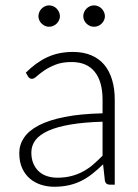

<svg xmlns="http://www.w3.org/2000/svg" viewBox="-20 -704 526 732"><path d="M398.5 0Q383.5 0 380 -14L373 -77.5Q352.5 -57.5 332.2 -41.5Q312 -25.5 290 -14.5Q268 -3.5 242.5 2.2Q217 8 186.5 8Q161 8 137 0.5Q113 -7 94.5 -22.5Q76 -38 64.8 -62.2Q53.5 -86.5 53.5 -120.5Q53.5 -152 71.5 -179Q89.5 -206 127.8 -226Q166 -246 226.2 -258Q286.5 -270 371 -272V-324Q371 -393 341.2 -430.2Q311.5 -467.5 253 -467.5Q217 -467.5 191.8 -457.5Q166.5 -447.5 149 -435.5Q131.5 -423.5 120.5 -413.5Q109.5 -403.5 102 -403.5Q92 -403.5 87 -412.5L78.5 -427Q117.5 -466 160.5 -486Q203.5 -506 258 -506Q298 -506 328 -493.2Q358 -480.5 377.8 -456.8Q397.5 -433 407.5 -399.2Q417.5 -365.5 417.5 -324V0ZM198.5 -26.5Q227.5 -26.5 251.8 -32.8Q276 -39 296.8 -50.2Q317.5 -61.5 335.5 -77Q353.5 -92.5 371 -110.5V-240Q300 -238 248.8 -229.2Q197.5 -220.5 164.2 -205.5Q131 -190.5 115.2 -169.8Q99.5 -149 99.5 -122.5Q99.5 -97.5 107.8 -79.2Q116 -61 129.5 -49.2Q143 -37.5 161 -32Q179 -26.5 198.5 -26.5ZM208.5 -642Q208.5 -634 205 -626.8Q201.5 -619.5 196 -614Q190.5 -608.5 182.8 -605.2Q175 -602 167 -602Q159 -602 151.8 -605.2Q144.5 -608.5 138.8 -614Q133 -619.5 129.8 -626.8Q126.5 -634 126.5 -642Q126.5 -650.5 129.8 -658Q133 -665.5 138.8 -671.2Q144.5 -677 151.8 -680.2Q159 -683.5 167 -683.5Q175 -683.5 182.8 -680.2Q190.5 -677 196 -671.2Q201.5 -665.5 205 -658Q208.5 -650.5 208.5 -642ZM380 -642Q380 -634 376.5 -626.8Q373 -619.5 367.5 -614Q362 -608.5 354.2 -605.2Q346.5 -602 338.5 -602Q330 -602 322.8 -605.2Q315.5 -608.5 309.8 -614Q304 -619.5 300.8 -626.8Q297.5 -634 297.5 -642Q297.5 -650.5 300.8 -658Q304 -665.5 309.8 -671.2Q315.5 -677 322.8 -680.2Q330 -683.5 338.5 -683.5Q346.5 -683.5 354.2 -680.2Q362 -677 367.5 -671.2Q373 -665.5 376.5 -658Q380 -650.5 380 -642Z"/></svg>

Font: Lato Light
Style: Regular
Weight: 300
Designer: Lukasz Dziedzic
Foundry: Lukasz Dziedzic
Version: Version 1.104; Western+Polish opensource